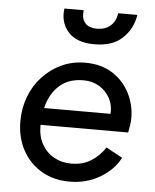

<svg xmlns="http://www.w3.org/2000/svg" viewBox="-56 -843 727 902"><g transform="rotate(5 308.0 -392.0)"><path d="M305 12Q230 12 172.5 -22Q115 -56 83 -115.5Q51 -175 51 -251Q51 -312 71.5 -366.5Q92 -421 130 -462Q168 -503 219 -527Q270 -551 331 -551Q407 -551 460 -517Q513 -483 541 -428Q569 -373 569 -310Q569 -294 566 -274.5Q563 -255 560 -242H147V-236Q147 -186 168.5 -149Q190 -112 226 -92.5Q262 -73 306 -73Q361 -73 400.5 -98.5Q440 -124 465 -163L542 -121Q513 -64 449.5 -26Q386 12 305 12ZM330 -468Q259 -468 215.5 -428Q172 -388 157 -322H470Q473 -363 455 -396Q437 -429 404.5 -448.5Q372 -468 330 -468ZM366 -641Q281 -641 241.5 -686Q202 -731 211 -796H302Q297 -757 315 -736Q333 -715 372 -715Q410 -715 434.5 -736Q459 -757 465 -796H555Q545 -730 498 -685.5Q451 -641 366 -641Z"/></g></svg>

Font: Plus Jakarta Sans Medium
Style: Italic
Weight: 500
Italic angle: -8°
Designer: Gumpita Rahayu
Foundry: Tokotype
Version: Version 2.071; ttfautohint (v1.8.4.7-5d5b);gftools[0.9.29]